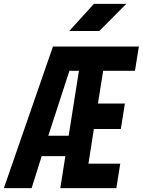

<svg xmlns="http://www.w3.org/2000/svg" viewBox="-64 -970 736 990"><path d="M-44 0 209 -730H652L632 -605H468L441 -436H580L559 -305H420L392 -126H556L536 0H247L273 -165H151L99 0ZM185 -270H290L343 -605H294ZM293 -810 420 -950H587L448 -810Z"/></svg>

Font: JetBrains Mono NL ExtraBold
Style: Italic
Weight: 800
Italic angle: -9°
Monospace: yes
Designer: Philipp Nurullin, Konstantin Bulenkov
Foundry: JetBrains
Version: Version 2.305; ttfautohint (v1.8.4.7-5d5b)